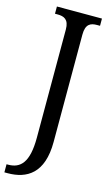

<svg xmlns="http://www.w3.org/2000/svg" viewBox="-150 -764 607 1054"><g transform="rotate(15 153.0 -237.0)"><path d="M-8 240H10C119 240 210 188 210 9V-601C210 -662 238 -673 274 -673H291V-714H35V-673H50C86 -673 115 -662 115 -605V10C115 151 71 194 1 194H-8Z"/></g></svg>

Font: Noto Serif Devanagari Condensed
Style: Regular
Weight: 400
Width: 3
Designer: Universal Thirst, Indian Type Foundry and the Monotype Design Team
Foundry: Monotype Imaging Inc.
Version: Version 2.004